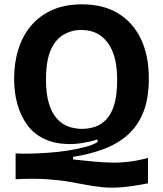

<svg xmlns="http://www.w3.org/2000/svg" viewBox="-20 -694 751 885"><path d="M662 151Q592 165 542 169Q492 173 453 169Q414 165 377 158Q340 151 297 143.5Q254 136 195.5 132Q137 128 52 132V13Q82 15 121 14Q160 13 203.5 10Q247 7 289.5 0.5Q332 -6 369 -15.5Q406 -25 430 -39V-51Q352 -28 290.5 -30Q229 -32 182.5 -54.5Q136 -77 106 -117.5Q76 -158 60.5 -212.5Q45 -267 45 -331Q45 -405 65 -468Q85 -531 124.5 -577Q164 -623 222 -648.5Q280 -674 358 -674Q455 -674 523.5 -633Q592 -592 629 -515.5Q666 -439 666 -332Q666 -240 640.5 -176.5Q615 -113 568.5 -72Q522 -31 458 -7Q394 17 317 29V41Q372 47 415.5 51Q459 55 498.5 55.5Q538 56 577.5 51Q617 46 662 34ZM358 -100Q390 -100 419 -110Q448 -120 471 -144.5Q494 -169 507 -213Q520 -257 520 -325Q520 -374 512 -412.5Q504 -451 488.5 -478Q473 -505 453 -522.5Q433 -540 407.5 -548Q382 -556 354 -556Q311 -556 273.5 -534.5Q236 -513 214 -463.5Q192 -414 192 -327Q192 -261 205.5 -217Q219 -173 242.5 -147Q266 -121 296 -110.5Q326 -100 358 -100Z"/></svg>

Font: Bricolage Grotesque 18pt
Style: Bold
Weight: 700
Designer: Mathieu Triay
Foundry: Atelier Triay
Version: Version 1.000;gftools[0.9.30]